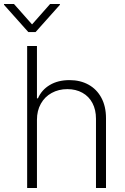

<svg xmlns="http://www.w3.org/2000/svg" viewBox="-59 -936 623 956"><path d="M125 0H76.2V-707H125V-446.3H129.9Q148.4 -488.8 189.2 -512.9Q230 -537.1 287.1 -537.1Q340.8 -537.1 381.8 -514.4Q422.9 -491.7 445.8 -449Q468.8 -406.2 468.8 -347.7V0H418.9V-344.7Q418.9 -389.2 401.4 -422.6Q383.8 -456.1 351.3 -474.1Q318.8 -492.2 276.4 -492.2Q232.9 -492.2 198.2 -473.1Q163.6 -454.1 144.3 -419.4Q125 -384.8 125 -339.8ZM100.6 -814.5 190.4 -916H239.3V-912.1L118.2 -776.4H82L-39.1 -912.1V-916H10.7Z"/></svg>

Font: Pretendard JP ExtraLight
Style: Regular
Weight: 200
Designer: Base glyphs from Inter by Rasmus Andersson; Hangeul glyphs from Noto Sans CJK(Source Han Sans) by Jang Soo-young and Kan
Foundry: Kil Hyung-jin
Version: Version 1.309